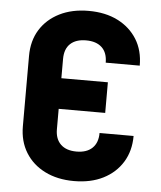

<svg xmlns="http://www.w3.org/2000/svg" viewBox="-53 -786 706 843"><g transform="rotate(5 300.0 -365.0)"><path d="M304 10Q231 10 176 -17.5Q121 -45 90.5 -94.5Q60 -144 60 -210V-520Q60 -587 90.5 -636Q121 -685 176 -712.5Q231 -740 304 -740Q378 -740 432.5 -712.5Q487 -685 517.5 -636Q548 -587 548 -520H398Q398 -564 373.5 -587Q349 -610 304 -610Q259 -610 234.5 -587Q210 -564 210 -520V-435H415V-300H210V-210Q210 -167 234.5 -143.5Q259 -120 304 -120Q349 -120 373.5 -143.5Q398 -167 398 -210H548Q548 -144 517.5 -94.5Q487 -45 432.5 -17.5Q378 10 304 10Z"/></g></svg>

Font: NKDuy Mono ExtraBold
Style: Regular
Weight: 800
Monospace: yes
Designer: NKDuy
Foundry: NKDuy
Version: Version 2.251; ttfautohint (v1.8.4.7-5d5b)